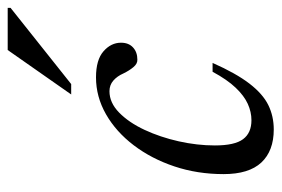

<svg xmlns="http://www.w3.org/2000/svg" viewBox="-136 -586 732 499"><g transform="rotate(-90 229.5 -336.0)"><path d="M242.5 -417Q212.5 -417 186.8 -391.8Q161 -366.5 142 -325.8Q123 -285 112.2 -237Q101.5 -189 101.5 -143Q101.5 -91.5 117.8 -69.8Q134 -48 167 -48Q188.5 -48 209.5 -57.5Q230.5 -67 251.5 -89Q272.5 -111 293 -149H316Q289 -88 262.2 -53.2Q235.5 -18.5 206.5 -4.2Q177.5 10 143 10Q87.5 10 57.2 -22.2Q27 -54.5 27 -120.5Q27 -188.5 47 -248.2Q67 -308 102 -354Q137 -400 182.5 -426Q228 -452 278.5 -452Q324 -452 346.2 -432.5Q368.5 -413 368.5 -387Q368.5 -367 356.2 -355.8Q344 -344.5 324.5 -344.5Q314 -344 305 -354.8Q296 -365.5 288.5 -381Q281.5 -397 270 -407Q258.5 -417 242.5 -417ZM234 -516.5 349.5 -681.5H459V-674L261 -516.5Z"/></g></svg>

Font: Newsreader 28pt
Style: Italic
Weight: 400
Italic angle: -17°
Version: Version 1.003